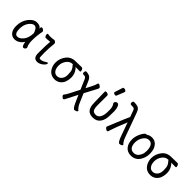

<svg xmlns="http://www.w3.org/2000/svg" viewBox="226 -2075 3548 3548"><g transform="rotate(45 2000.0 -301.5)"><path d="M194.8 23.9Q124 23.9 82.5 -28.1Q41 -80.1 41 -174.8Q41 -304.2 113 -398.2Q185.1 -492.2 272.9 -492.2Q355 -492.2 380.9 -442.9Q380.9 -444.8 381.8 -467.5Q382.8 -490.2 404.8 -490.2Q421.9 -490.2 441.4 -475.1Q460.9 -460 462.9 -441.9Q437 -321.8 437 -192.9Q437 -92.8 467.8 -37.1L471.2 -29.8Q471.2 -17.1 457 1Q442.9 19 421.9 19Q401.9 19 390.4 -4.4Q378.9 -27.8 373.5 -57.4Q368.2 -86.9 367.2 -86.9Q348.1 -44.9 298.6 -10.5Q249 23.9 194.8 23.9ZM193.8 -47.9Q233.9 -47.9 270 -77.1Q360.8 -149.9 366.2 -295.9Q366.2 -304.2 367.2 -311Q333 -421.9 272.9 -421.9Q223.1 -421.9 172.1 -354Q121.1 -286.1 121.1 -180.2Q121.1 -47.9 193.8 -47.9Z M787.1 23.9Q731 23.9 707 -9.5Q683.1 -43 683.1 -109.9Q685.1 -356.9 693.8 -410.2H689.9Q649.9 -403.8 624.5 -403.8Q599.1 -403.8 585.9 -402.8Q569.8 -402.8 559.3 -424.3Q548.8 -445.8 548.8 -461.9Q548.8 -484.9 564 -484.9Q602.1 -479 612.8 -479Q683.1 -479 723.1 -488.8Q746.1 -488.8 766.1 -462.9Q773.9 -453.1 773.9 -439Q759.8 -319.8 759.8 -199.2Q759.8 -75.2 769 -61Q773.9 -51.8 796.9 -51.8Q841.8 -51.8 902.8 -91.8Q920.9 -106 932.1 -106Q945.8 -106 945.8 -88.9Q945.8 -77.1 932.4 -59.1Q918.9 -41 896.5 -22Q874 -2.9 843 10.5Q812 23.9 787.1 23.9Z M1238.8 23.9Q1118.2 23.9 1063 -85Q1033.2 -143.1 1033.2 -212.9Q1033.2 -313 1098.1 -400.4Q1163.1 -487.8 1281.5 -487.8Q1399.9 -487.8 1435.1 -491.2Q1457 -491.2 1469 -468.5Q1481 -445.8 1481 -430.2Q1481 -412.1 1461.9 -412.1Q1414.1 -414.1 1354 -414.1Q1377.9 -397 1403.8 -350.1Q1437 -293.9 1437 -215.8Q1437 -161.1 1418 -105.5Q1398.9 -49.8 1351.6 -12.9Q1304.2 23.9 1238.8 23.9ZM1299.8 -75.2Q1356 -119.1 1356 -209Q1356 -221.2 1351.6 -281Q1347.2 -340.8 1294.9 -395Q1283.2 -408.2 1283.2 -414.1Q1205.1 -414.1 1158.2 -347.2Q1113.8 -285.2 1113.8 -210.9Q1113.8 -131.8 1149.9 -87.9Q1180.2 -50.8 1225.1 -50.8Q1270 -50.8 1299.8 -75.2Z M1609.9 167Q1595.2 167 1575.2 147.9Q1555.2 128.9 1555.2 116.2Q1555.2 105 1571 87.4Q1586.9 69.8 1612.8 20L1715.8 -179.2L1636.2 -363.8Q1619.1 -408.2 1592.8 -414.1Q1580.1 -417 1554.9 -417Q1529.8 -417 1529.8 -455.1Q1529.8 -466.8 1535.9 -480.5Q1542 -494.1 1558.1 -494.1Q1587.9 -494.1 1620.4 -484.1Q1652.8 -474.1 1671.4 -452.1Q1689.9 -430.2 1705.1 -395L1761.2 -266.1L1829.1 -397Q1849.1 -438 1860.8 -483.9Q1863.8 -497.1 1881.8 -497.1Q1896 -497.1 1918.9 -479.5Q1941.9 -461.9 1941.9 -444.8Q1941.9 -439 1928.2 -413.1Q1917 -394 1801.8 -174.8L1883.8 15.1Q1911.1 76.2 1957 117.2Q1963.9 118.2 1963.9 129.9Q1962.9 144 1940.4 154.1Q1918 164.1 1898.9 164.1Q1867.2 164.1 1816.9 50.8Q1786.1 -18.1 1755.9 -87.9Q1673.8 66.9 1633.8 149.9Q1627 167 1609.9 167Z M2240.2 23.9Q2172.9 23.9 2133.8 -2.9Q2064 -50.8 2064 -198.2L2058.1 -474.1Q2060.1 -490.2 2085 -490.2Q2102.1 -490.2 2122.1 -481.2Q2142.1 -472.2 2142.1 -456.1Q2141.1 -400.9 2141.1 -210Q2141.1 -150.9 2150.1 -115.5Q2159.2 -80.1 2179.7 -65.4Q2200.2 -50.8 2240.2 -50.8Q2297.9 -50.8 2328.9 -104.5Q2359.9 -158.2 2359.9 -242.2L2360.8 -306.2Q2360.8 -384.8 2318.8 -436L2317.9 -442.9Q2317.9 -456.1 2332.5 -474.1Q2347.2 -492.2 2369.1 -492.2Q2399.9 -492.2 2419.4 -446Q2439 -399.9 2439 -341.8L2437 -230Q2437 -117.2 2387.5 -46.6Q2337.9 23.9 2240.2 23.9ZM2241.2 -561Q2225.1 -561 2208.5 -570.1Q2191.9 -579.1 2191.9 -589.8Q2191.9 -598.1 2193.8 -600.1L2243.2 -753.9Q2247.1 -770 2270 -770Q2289.1 -770 2307.6 -759Q2326.2 -748 2326.2 -731.9Q2326.2 -728 2263.2 -574.2Q2257.8 -561 2241.2 -561Z M2931.2 19Q2897 19 2853 -104L2757.8 -370.1Q2723.1 -287.1 2681.6 -178.5Q2640.1 -69.8 2634 -45.9Q2627.9 -22 2622.6 -4.9Q2617.2 12.2 2599.1 12.2Q2583 12.2 2561.5 -5.4Q2540 -22.9 2540 -36.1Q2540 -45.9 2548.1 -62.5Q2556.2 -79.1 2616 -226.6Q2675.8 -374 2721.2 -473.1L2681.2 -584Q2671.9 -613.8 2661.4 -625.5Q2650.9 -637.2 2634.5 -640.1Q2618.2 -643.1 2578.1 -643.1Q2549.8 -643.1 2549.8 -678.2Q2549.8 -720.2 2579.1 -720.2Q2639.2 -720.2 2671.6 -709.2Q2704.1 -698.2 2720.5 -674.6Q2736.8 -650.9 2751 -612.8L2922.9 -139.2Q2948.2 -67.9 2990.2 -24.9Q2996.1 -22.9 2996.1 -15.1Q2995.1 -2 2972.7 8.5Q2950.2 19 2931.2 19Z M3235.8 23.9Q3141.1 23.9 3089.1 -39.1Q3037.1 -102.1 3037.1 -207Q3037.1 -252 3050 -295.4Q3063 -338.9 3082 -375.5Q3101.1 -412.1 3121.1 -436Q3141.1 -460 3154.8 -460Q3171.9 -460 3172.9 -458Q3212.9 -492.2 3276.9 -492.2Q3386.2 -492.2 3439 -376Q3460 -321.8 3460 -245.1Q3460 -147.9 3404.8 -64Q3341.8 23.9 3235.8 23.9ZM3235.8 -48.8Q3317.9 -48.8 3361.8 -143.1Q3381.8 -188 3381.8 -245.1Q3381.8 -327.1 3354.5 -373.5Q3327.1 -419.9 3271 -419.9Q3206.1 -419.9 3161.1 -352.5Q3116.2 -285.2 3116.2 -208Q3116.2 -48.8 3235.8 -48.8Z M3738.8 23.9Q3618.2 23.9 3563 -85Q3533.2 -143.1 3533.2 -212.9Q3533.2 -313 3598.1 -400.4Q3663.1 -487.8 3781.5 -487.8Q3899.9 -487.8 3935.1 -491.2Q3957 -491.2 3969 -468.5Q3981 -445.8 3981 -430.2Q3981 -412.1 3961.9 -412.1Q3914.1 -414.1 3854 -414.1Q3877.9 -397 3903.8 -350.1Q3937 -293.9 3937 -215.8Q3937 -161.1 3918 -105.5Q3898.9 -49.8 3851.6 -12.9Q3804.2 23.9 3738.8 23.9ZM3799.8 -75.2Q3856 -119.1 3856 -209Q3856 -221.2 3851.6 -281Q3847.2 -340.8 3794.9 -395Q3783.2 -408.2 3783.2 -414.1Q3705.1 -414.1 3658.2 -347.2Q3613.8 -285.2 3613.8 -210.9Q3613.8 -131.8 3649.9 -87.9Q3680.2 -50.8 3725.1 -50.8Q3770 -50.8 3799.8 -75.2Z"/></g></svg>

Font: LXGW WenKai Mono GB Screen
Style: Regular
Weight: 400
Monospace: yes
Designer: LXGW / Fontworks Inc.
Foundry: LXGW / Fontworks Inc.
Version: Version 1.510;January 18,2025